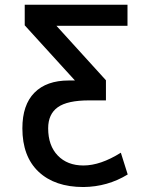

<svg xmlns="http://www.w3.org/2000/svg" viewBox="-20 -542 613 792"><path d="M289.1 -210 82 -437.5V-522.5H505.9V-435.5H212.9L417 -210.9V-127.9H347.7Q257.8 -127.9 218.3 -99.6Q178.7 -71.3 178.7 -12.7Q178.7 58.6 218.3 99.6Q257.8 140.6 324.2 140.6Q394.5 140.6 478.5 87.9L506.8 177.7Q423.8 228.5 324.2 229.5Q206.1 229.5 139.2 166.5Q72.3 103.5 72.3 -12.7Q72.3 -109.4 122.1 -159.7Q171.9 -210 263.7 -210Z"/></svg>

Font: Gen Shin Gothic Medium
Style: Regular
Weight: 500
Designer: [Source Han Sans]
Ryoko NISHIZUKA  (kana & ideographs); Paul D. Hunt (Latin, Greek & Cyrillic); Wenlong ZHANG  (bopomofo
Version: Version 1.002.20150607